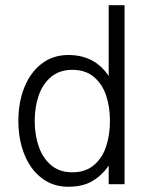

<svg xmlns="http://www.w3.org/2000/svg" viewBox="-20 -710 586 740"><path d="M460 -689.9V0H398.9V-71.3Q372.1 -33.2 335.2 -11.7Q298.3 9.8 243.2 9.8Q184.1 9.8 140.4 -23.9Q96.7 -57.6 73.7 -115.5Q50.8 -173.3 50.8 -244.1Q50.8 -314.9 73.7 -372.8Q96.7 -430.7 140.4 -464.4Q184.1 -498 243.2 -498Q345.2 -498 398.9 -417V-689.9ZM403.8 -244.1Q403.8 -298.3 388.7 -342.8Q373.5 -387.2 341.1 -414.1Q308.6 -440.9 258.8 -440.9Q210 -440.9 177.5 -414.1Q145 -387.2 129.4 -342.5Q113.8 -297.9 113.8 -244.1Q113.8 -189.9 129.4 -145Q145 -100.1 177.5 -73Q210 -45.9 258.8 -45.9Q308.6 -45.9 341.1 -72.8Q373.5 -99.6 388.7 -144.5Q403.8 -189.5 403.8 -244.1Z"/></svg>

Font: Acari Sans Light
Style: Regular
Weight: 300
Designer: Alfredo Marco Pradil and Stefan Peev
Foundry: Hanken Design Co.
Version: Version 1.045;January 11, 2019;FontCreator 11.5.0.2425 64-bi